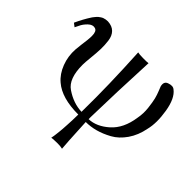

<svg xmlns="http://www.w3.org/2000/svg" viewBox="-162 -680 1092 1092"><g transform="rotate(45 384.0 -133.5)"><path d="M723 -210Q711 -147 679 -101Q647 -55 605 -32Q563 -9 524 1.5Q485 12 447 12Q456 192 459 215Q443 211 421 211Q399 211 385 212L371 214L372 212Q372 210 373 205.5Q374 201 375 195Q376 189 377 179.5Q378 170 379.5 158.5Q381 147 382 131.5Q383 116 384 98.5Q385 81 386 58.5Q387 36 387 12Q254 12 188 -45Q150 -77 130 -129.5Q110 -182 114 -239Q115 -256 118.5 -281.5Q122 -307 124 -324.5Q126 -342 126 -360Q126 -378 121 -389Q116 -400 105 -403Q84 -409 63 -389Q42 -369 32 -346L21 -324L0 -340Q23 -390 49 -430Q49 -431 53 -436Q57 -441 59 -443.5Q61 -446 66 -452Q71 -458 75.5 -461.5Q80 -465 86.5 -469.5Q93 -474 99.5 -476.5Q106 -479 114.5 -480.5Q123 -482 132 -482Q167 -480 186.5 -460.5Q206 -441 210.5 -407Q215 -373 214 -341.5Q213 -310 208.5 -267Q204 -224 204 -205Q204 -94 259 -57Q322 -14 389 -12V-29Q392 -223 378 -479Q388 -476 420 -475.5Q452 -475 463 -477Q451 -223 447 -28V-11Q509 -13 566.5 -64.5Q624 -116 638 -213Q646 -254 641 -296.5Q636 -339 630.5 -361Q625 -383 615.5 -406.5Q606 -430 605 -433Q597 -466 623 -475Q653 -486 669 -472Q710 -441 724 -355.5Q738 -270 723 -210Z"/></g></svg>

Font: GFS Artemisia
Style: Regular
Weight: 400
Designer: Takis Katsoulidis and George D. Matthiopoulos
Foundry: Takis Katsoulidis and George D. Matthiopoulos
Version: Version 1.0